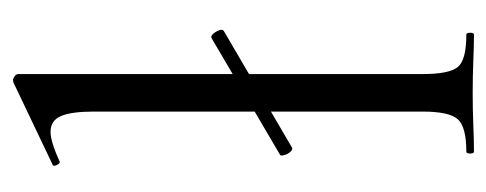

<svg xmlns="http://www.w3.org/2000/svg" viewBox="-252 -514 765 302"><g transform="rotate(-90 131.0 -362.5)"><path d="M50 -286Q47 -285 43.5 -289Q40 -293 38.5 -298.5Q37 -304 39 -305L223 -413Q226 -414 229.5 -410Q233 -406 235 -400.5Q237 -395 233 -393ZM44 0Q41 0 41 -6Q41 -12 44 -12Q83 -12 95 -25.5Q107 -39 107 -81V-598Q107 -633 100 -649.5Q93 -666 75 -666Q60 -666 29 -652Q26 -650 23 -656Q20 -662 24 -663L152 -724Q154 -725 157 -725Q159 -725 162.5 -722.5Q166 -720 166 -717V-81Q166 -39 177 -25.5Q188 -12 228 -12Q231 -12 231 -6Q231 0 228 0Q211 0 187 -1Q163 -2 136 -2Q110 -2 85.5 -1Q61 0 44 0Z"/></g></svg>

Font: Cormorant Light
Style: Regular
Weight: 400
Version: Version 4.000